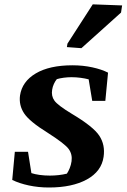

<svg xmlns="http://www.w3.org/2000/svg" viewBox="-20 -835 571 866"><path d="M303.7 -321.8Q401.4 -263.7 428.2 -222.4Q455.1 -181.2 447.3 -127.9Q438 -62 371.8 -25.6Q305.7 10.7 200.7 10.7Q153.8 10.7 110.4 1.5Q66.9 -7.8 35.2 -23.4L46.9 -150.4H106.4L121.6 -54.2Q136.2 -49.3 158.2 -46.1Q180.2 -43 205.1 -43Q224.6 -43 244.4 -45.2Q264.2 -47.4 281.7 -51.8Q288.6 -62 294.4 -76.4Q300.3 -90.8 302.7 -107.4Q307.1 -138.7 290 -162.6Q272.9 -186.5 194.8 -236.3Q112.8 -287.1 88.6 -324Q64.5 -360.8 70.3 -404.3Q79.6 -467.3 141.4 -503.9Q203.1 -540.5 307.1 -540.5Q354.5 -540.5 396.7 -531.2Q439 -522 467.3 -507.3L455.1 -379.9H396L379.9 -477.1Q363.8 -481.4 343.3 -484.1Q322.8 -486.8 302.2 -486.8Q285.2 -486.8 267.1 -484.4Q249 -481.9 236.3 -478Q229 -469.2 223.1 -456.5Q217.3 -443.8 215.3 -430.7Q210.4 -401.9 225.6 -380.9Q240.7 -359.9 303.7 -321.8ZM284.2 -638.2 398.4 -815.4 530.8 -810.5 525.9 -778.3 347.2 -617.7 281.7 -622.6Z"/></svg>

Font: Noticia Text
Style: Bold Italic
Weight: 700
Italic angle: -8°
Designer: JM Sole
Foundry: JM Sole
Version: Version 1.003